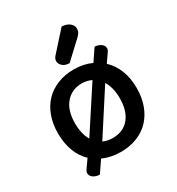

<svg xmlns="http://www.w3.org/2000/svg" viewBox="-182 -823 925 1001"><g transform="rotate(-30 281.0 -323.0)"><path d="M518 -234Q518 -177 501 -131Q484 -85 453.5 -53Q423 -21 379 -3.5Q335 14 281 14Q222 14 173 -8L126 61Q104 61 88 50Q72 39 72 22Q72 13 79 3L114 -47Q80 -79 62 -126.5Q44 -174 44 -234Q44 -291 61 -337Q78 -383 109 -415Q140 -447 184 -464.5Q228 -482 281 -482Q339 -482 388 -460L435 -530Q455 -530 471.5 -519Q488 -508 488 -490Q488 -482 482 -473L446 -421Q481 -388 499.5 -341Q518 -294 518 -234ZM415 -234Q415 -266 408 -292.5Q401 -319 389 -339L223 -82Q248 -70 281 -70Q343 -70 379 -112.5Q415 -155 415 -234ZM281 -398Q221 -398 184 -355Q147 -312 147 -234Q147 -171 172 -129L339 -385Q311 -398 281 -398ZM339 -707Q369 -706 386 -691.5Q403 -677 403 -660Q403 -643 396 -632.5Q389 -622 372 -607L280 -521Q254 -521 239 -534.5Q224 -548 224 -564Q224 -574 228.5 -582Q233 -590 241 -598Z"/></g></svg>

Font: Baloo Tammudu 2 Medium
Style: Regular
Weight: 500
Designer: Maithili Shingre, Omkar Shende and Ek Type
Foundry: Ek Type
Version: Version 1.640;hotconv 1.0.111;makeotfexe 2.5.65597; ttfautoh